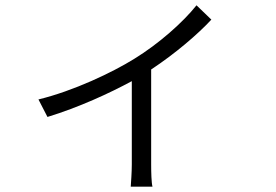

<svg xmlns="http://www.w3.org/2000/svg" viewBox="-20 -628 1040 724"><path d="M125 -253 159 -187C277 -223 394 -277 477 -322V-8C477 22 474 61 473 76H555C551 61 550 22 550 -8V-366C641 -426 726 -499 777 -554L721 -608C670 -544 579 -463 486 -406C404 -355 257 -285 125 -253Z"/></svg>

Font: Noto Sans CJK HK DemiLight
Style: Regular
Weight: 350
Designer: Ryoko NISHIZUKA 西塚涼子 (kana, bopomofo & ideographs); Paul D. Hunt (Latin, Greek & Cyrillic); Sandoll Communications 산돌커뮤니
Foundry: Adobe
Version: Version 2.004;hotconv 1.0.118;makeotfexe 2.5.65603